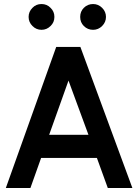

<svg xmlns="http://www.w3.org/2000/svg" viewBox="-20 -933 685 953"><path d="M186 -913Q159 -913 141 -894Q122 -875 122 -849Q122 -823 141 -804Q160 -785 186 -785Q212 -785 231 -804Q250 -822 250 -849Q250 -876 231 -894Q213 -913 186 -913ZM442 -913Q415 -913 396 -894Q378 -876 378 -849Q378 -822 396 -804Q415 -785 442 -785Q468 -785 487 -804Q506 -823 506 -849Q506 -875 487 -894Q468 -913 442 -913ZM224 -264 320 -533 419 -264ZM184 -149H461L515 0H637L379 -700H259L9 0H131Z"/></svg>

Font: Unageo
Style: SemiBold
Weight: 600
Designer: Richard Sepsi
Foundry: Richard Sepsi
Version: Version 2.000